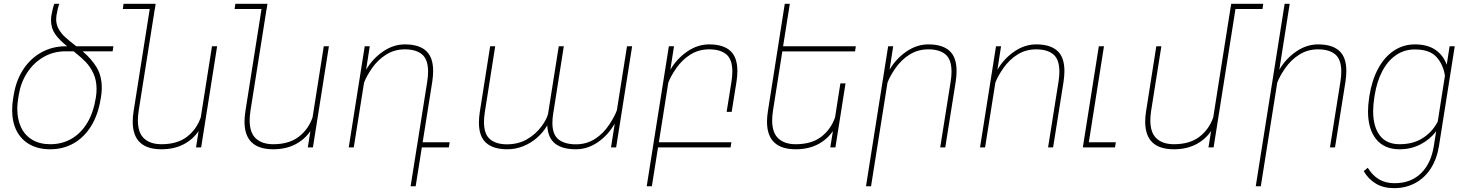

<svg xmlns="http://www.w3.org/2000/svg" viewBox="-20 -770 7675 1003"><path d="M568.4 -502H411.6Q458.5 -461.9 485.1 -417.7Q511.7 -373.5 511.7 -310.5Q511.7 -290.5 507.8 -264.2L505.9 -253.9Q492.7 -170.4 455.8 -111.1Q418.9 -51.8 364.3 -21Q309.6 9.8 242.7 9.8Q181.2 9.8 136.5 -14.6Q91.8 -39.1 67.6 -85Q43.5 -130.9 43.5 -194.8Q43.5 -224.1 48.3 -253.9L51.8 -274.4Q64 -350.6 102.1 -408.2Q140.1 -465.8 197.5 -497.1Q254.9 -528.3 322.8 -528.3H331.1Q290 -560.5 268.3 -591.6Q246.6 -622.6 246.6 -664.1Q246.6 -677.2 248.5 -689Q252 -708.5 255.1 -721.9Q258.3 -735.4 260.7 -741.9Q263.2 -748.5 263.7 -750H290Q289.6 -749 287.4 -743.9Q285.2 -738.8 282 -725.1Q278.8 -711.4 274.9 -689Q273.4 -678.7 273.4 -669.4Q273.4 -640.6 287.4 -616.9Q301.3 -593.3 321 -575.4Q340.8 -557.6 378.4 -528.3H572.3ZM484.4 -305.2Q484.4 -351.1 468 -386.5Q451.7 -421.9 427 -447Q402.3 -472.2 364.7 -502H322.8Q258.3 -502 206.3 -471.4Q154.3 -440.9 121.1 -388.9Q87.9 -336.9 78.1 -274.4L74.7 -253.9Q70.3 -227.1 70.3 -201.7Q70.3 -146.5 90.1 -104.7Q109.9 -63 148.7 -39.8Q187.5 -16.6 242.7 -16.6Q305.7 -16.6 355.2 -46.1Q404.8 -75.7 436.5 -129.4Q468.3 -183.1 479.5 -253.9L481 -262.2Q484.4 -283.2 484.4 -305.2Z M1114.3 -528.3 1030.8 0H1003.9L1017.6 -85.4Q986.3 -40 937.3 -15.1Q888.2 9.8 823.2 9.8Q673.3 9.8 673.3 -134.3Q673.3 -161.1 678.2 -190.4L762.2 -723.1H621.6L625.5 -750H793L789.1 -723.1H788.6L704.1 -189.5Q700.2 -161.1 700.2 -141.6Q700.2 -76.2 732.9 -46.4Q765.6 -16.6 823.2 -16.6Q905.8 -16.6 956.3 -55.2Q1006.8 -93.8 1028.8 -156.7L1087.4 -528.3Z M1698.2 -528.3 1614.7 0H1587.9L1601.6 -85.4Q1570.3 -40 1521.2 -15.1Q1472.2 9.8 1407.2 9.8Q1257.3 9.8 1257.3 -134.3Q1257.3 -161.1 1262.2 -190.4L1346.2 -723.1H1205.6L1209.5 -750H1377L1373 -723.1H1372.6L1288.1 -189.5Q1284.2 -161.1 1284.2 -141.6Q1284.2 -76.2 1316.9 -46.4Q1349.6 -16.6 1407.2 -16.6Q1489.7 -16.6 1540.3 -55.2Q1590.8 -93.8 1612.8 -156.7L1671.4 -528.3Z M2324.7 0H2183.6L2151.4 203.1H2125L2157.2 0L2158.2 -5.4L2211.9 -344.2Q2216.3 -373 2216.3 -395.5Q2216.3 -459.5 2184.8 -485.8Q2153.3 -512.2 2095.2 -512.2Q2041 -512.2 1997.6 -485.1Q1954.1 -458 1923.3 -413.6Q1895 -373 1881.8 -338.4L1828.1 0H1801.8L1885.3 -528.3H1911.6L1892.6 -405.8Q1926.8 -463.9 1981 -501Q2035.2 -538.1 2095.2 -538.1Q2168.5 -538.1 2205.6 -504.6Q2242.7 -471.2 2242.7 -398.9Q2242.7 -374.5 2238.3 -344.2L2188 -26.9H2329.1Z M3162.1 -118.2Q3191.9 -163.1 3202.6 -194.3L3255.4 -528.3H3282.2L3198.7 0H3171.9L3191.4 -124.5Q3157.7 -64.9 3103.8 -27.6Q3049.8 9.8 2988.8 9.8Q2917 9.8 2879.4 -20.3Q2841.8 -50.3 2838.9 -115.2Q2818.4 -79.6 2786.4 -51.3Q2754.4 -22.9 2714.1 -6.6Q2673.8 9.8 2630.4 9.8Q2557.1 9.8 2519.5 -23.7Q2481.9 -57.1 2481.9 -129.4Q2481.9 -154.3 2486.3 -184.1L2540.5 -528.3H2566.9L2512.7 -184.1Q2508.3 -155.8 2508.3 -132.8Q2508.3 -69.3 2539.8 -42.7Q2571.3 -16.1 2628.4 -16.1Q2687.5 -16.1 2733.2 -42.5Q2778.8 -68.8 2809.6 -110.8Q2836.9 -147.9 2843.3 -176.8L2898.9 -528.3H2925.3L2869.6 -174.3Q2865.7 -151.4 2865.7 -127.9Q2865.7 -66.9 2897.9 -41.5Q2930.2 -16.1 2988.8 -16.1Q3043.9 -16.1 3087.9 -44.2Q3131.8 -72.3 3162.1 -118.2Z M3832 -398.9Q3832 -374.5 3827.6 -344.2L3802.2 -185.5H3775.9L3801.3 -344.2Q3805.7 -373.5 3805.7 -396.5Q3805.7 -460 3774.2 -486.1Q3742.7 -512.2 3684.6 -512.2Q3630.4 -512.2 3586.9 -485.1Q3543.5 -458 3512.7 -413.6Q3484.4 -373 3471.2 -338.4L3421.9 -26.9H3800.8L3796.4 0H3417.5L3385.3 203.1H3358.4L3474.1 -528.3H3501L3481.9 -405.8Q3516.1 -463.9 3570.3 -501Q3624.5 -538.1 3684.6 -538.1Q3757.8 -538.1 3794.9 -504.6Q3832 -471.2 3832 -398.9Z M4017.6 -189.5Q4013.7 -161.1 4013.7 -141.6Q4013.7 -76.2 4046.4 -46.4Q4079.1 -16.6 4136.7 -16.6Q4219.2 -16.6 4269.8 -55.2Q4320.3 -93.8 4342.3 -156.7L4370.1 -334.5H4397L4344.2 0H4317.4L4331.1 -85.4Q4299.8 -40 4250.7 -15.1Q4201.7 9.8 4136.7 9.8Q3986.8 9.8 3986.8 -134.3Q3986.8 -161.1 3991.7 -190.4L4079.6 -750H4106L4070.8 -528.3H4450.7L4446.8 -501.5H4066.9Z M4657.7 -413.6Q4629.4 -373 4616.2 -338.4L4530.3 203.1H4503.9L4619.6 -528.3H4646L4627 -405.8Q4661.1 -463.9 4715.3 -501Q4769.5 -538.1 4829.6 -538.1Q4902.8 -538.1 4939.9 -504.6Q4977.1 -471.2 4977.1 -398.9Q4977.1 -374.5 4972.7 -344.2L4918 0H4891.6L4946.3 -344.2Q4950.7 -373 4950.7 -395.5Q4950.7 -459.5 4919.2 -485.8Q4887.7 -512.2 4829.6 -512.2Q4775.4 -512.2 4731.9 -485.1Q4688.5 -458 4657.7 -413.6Z M5221.2 -413.6Q5192.9 -373 5179.7 -338.4L5126 0H5099.6L5183.1 -528.3H5209.5L5190.4 -405.8Q5224.6 -463.9 5278.8 -501Q5333 -538.1 5393.1 -538.1Q5466.3 -538.1 5503.4 -504.6Q5540.5 -471.2 5540.5 -398.9Q5540.5 -374.5 5536.1 -344.2L5481.4 0H5455.1L5509.8 -344.2Q5514.2 -373 5514.2 -395.5Q5514.2 -459.5 5482.7 -485.8Q5451.2 -512.2 5393.1 -512.2Q5338.9 -512.2 5295.4 -485.1Q5252 -458 5221.2 -413.6Z M5809.1 -26.9 5804.7 0H5636.7L5720.2 -528.3H5747.1L5668 -26.9Z M6575.2 -723.1H6434.1L6319.8 0H6293L6306.6 -85.4Q6275.4 -40 6226.3 -15.1Q6177.2 9.8 6112.3 9.8Q5962.4 9.8 5962.4 -134.3Q5962.4 -161.1 5967.3 -190.4L6020.5 -528.3H6046.9L5993.2 -189.5Q5989.3 -161.1 5989.3 -141.6Q5989.3 -76.2 6022 -46.4Q6054.7 -16.6 6112.3 -16.6Q6194.8 -16.6 6245.4 -55.2Q6295.9 -93.8 6317.9 -156.7L6411.6 -750H6579.1Z M6693.8 -413.6Q6665.5 -373 6652.3 -338.4L6566.4 203.1H6540L6690.9 -750H6717.3L6663.1 -405.8Q6697.3 -463.9 6751.5 -501Q6805.7 -538.1 6865.7 -538.1Q6939 -538.1 6976.1 -504.6Q7013.2 -471.2 7013.2 -398.9Q7013.2 -374.5 7008.8 -344.2L6954.1 0H6927.7L6982.4 -344.2Q6986.8 -373 6986.8 -395.5Q6986.8 -459.5 6955.3 -485.8Q6923.8 -512.2 6865.7 -512.2Q6811.5 -512.2 6768.1 -485.1Q6724.6 -458 6693.8 -413.6Z M7104 124 7125 106.4Q7150.4 147 7184.1 167Q7217.8 187 7265.6 187Q7350.1 187 7403.1 135.3Q7456.1 83.5 7470.2 -7.3L7482.4 -84Q7450.2 -41.5 7400.9 -15.9Q7351.6 9.8 7291.5 9.8Q7211.4 9.8 7168.9 -43Q7126.5 -95.7 7126.5 -187.5Q7126.5 -221.2 7132.3 -259.3L7133.8 -269.5Q7147 -352.1 7179.9 -412.6Q7212.9 -473.1 7262 -505.6Q7311 -538.1 7371.1 -538.1Q7436.5 -538.1 7478 -510Q7519.5 -481.9 7537.6 -432.1L7552.7 -528.3H7579.6L7497.1 -7.3Q7486.3 60.1 7454.6 109.6Q7422.9 159.2 7373.5 186Q7324.2 212.9 7262.7 212.9Q7207 212.9 7167.5 189.2Q7127.9 165.5 7104 124ZM7159.2 -259.3Q7153.3 -222.2 7153.3 -188.5Q7153.3 -108.4 7188 -62.5Q7222.7 -16.6 7291.5 -16.6Q7362.3 -16.6 7412.6 -48.8Q7462.9 -81.1 7490.7 -134.8L7528.3 -374.5Q7519.5 -432.6 7484.1 -472.2Q7448.7 -511.7 7371.1 -511.7Q7314.9 -511.7 7271.5 -481.2Q7228 -450.7 7200.2 -396.7Q7172.4 -342.8 7161.1 -272Z"/></svg>

Font: Mardoto Thin
Style: Italic
Weight: 250
Italic angle: -12°
Designer: Christian Robertson, Vahan Hovhannisyan
Foundry: Google
Version: Version 1.000